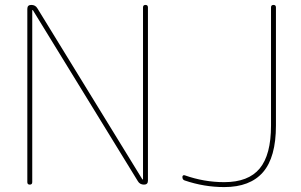

<svg xmlns="http://www.w3.org/2000/svg" viewBox="-20 -750 1222 780"><path d="M730 -17Q721 -20 721 -31Q721 -35 723.5 -37Q726 -39 730 -38Q809 -10 891 -10Q989 -10 1035 -65.5Q1081 -121 1081 -240V-720Q1081 -730 1091 -730Q1101 -730 1101 -720V-240Q1101 -111 1048.5 -50.5Q996 10 891 10Q809 10 730 -17ZM91 -10V-714Q91 -730 107 -730Q124 -730 132 -716L558 -22Q558 -21 560 -21Q561 -21 561 -22V-720Q561 -730 571 -730Q581 -730 581 -720V-16Q581 0 565 0Q548 0 540 -14L114 -708Q114 -709 112 -709Q111 -709 111 -708V-10Q111 0 101 0Q91 0 91 -10Z"/></svg>

Font: Rounded Mplus 1c Thin
Style: Regular
Weight: 250
Version: Version 1.059.20150529